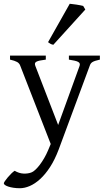

<svg xmlns="http://www.w3.org/2000/svg" viewBox="-43 -747 556 1011"><path d="M482.9 -433.1Q468.3 -429.7 459 -426.8Q449.7 -423.8 443.8 -420.2Q438 -416.5 434.8 -411.9Q431.6 -407.2 429.2 -399.9L266.1 40Q245.6 94.2 220.5 132.8Q195.3 171.4 168.2 196Q141.1 220.7 113.8 232.4Q86.4 244.1 62 244.1Q43.5 244.1 27.8 241.7Q12.2 239.3 1 235.6Q-10.3 231.9 -16.6 227.3Q-22.9 222.7 -22.9 218.3Q-22.9 215.3 -17.1 206.5Q-11.2 197.8 -2.4 187.3Q6.3 176.8 16.4 167Q26.4 157.2 34.2 152.3Q57.6 166 80.8 167Q104 168 122.1 161.1Q130.9 158.2 142.6 147.5Q154.3 136.7 166.3 121.1Q178.2 105.5 189.7 85.7Q201.2 65.9 210 44.9L224.1 11.2L64 -399.9Q59.6 -413.6 46.9 -420.7Q34.2 -427.7 9.8 -433.1V-454.1H198.2V-433.1Q179.2 -430.7 167.2 -428.2Q155.3 -425.8 148.7 -422.1Q142.1 -418.5 141.1 -413.1Q140.1 -407.7 143.1 -399.9L263.2 -88.9L376 -399.9Q378.4 -407.2 376.7 -412.4Q375 -417.5 368.4 -421.1Q361.8 -424.8 349.9 -427.5Q337.9 -430.2 319.8 -433.1V-454.1H482.9ZM237.8 -511.2Q229 -512.7 222.2 -516.6Q215.3 -520.5 210 -524.9L324.2 -727.1Q330.1 -726.6 339.6 -725.3Q349.1 -724.1 359.6 -722.7Q370.1 -721.2 379.9 -719.2Q389.6 -717.3 395 -715.8L406.2 -696.8Z"/></svg>

Font: Gentium Basic
Style: Regular
Weight: 400
Designer: J. Victor Gaultney and Annie Olsen
Foundry: SIL International
Version: Version 1.100